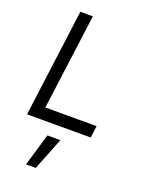

<svg xmlns="http://www.w3.org/2000/svg" viewBox="-175 -776 899 1151"><g transform="rotate(20 274.5 -200.5)"><path d="M132 -686H212L131 -75H458L448 1H42ZM200 78H283L201 285H139Z"/></g></svg>

Font: Bellota
Style: Bold Italic
Weight: 700
Italic angle: -7.5°
Designer: Kemie Guaida
Foundry: Kemie Guaida
Version: Version 4.001